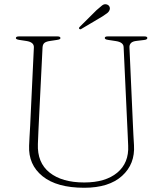

<svg xmlns="http://www.w3.org/2000/svg" viewBox="-20 -872 770 907"><path d="M581 -284 564 -649.5Q563.5 -672.5 527 -678L491 -683.5Q480.5 -685 477.8 -687.5Q475 -690 475 -692.5Q475 -700 489 -700H662Q676 -700 676 -692.5Q676 -689.5 673 -686.8Q670 -684 660 -683L626.5 -679Q606.5 -677 598.8 -668.8Q591 -660.5 591.5 -649L608 -281Q609 -257 610.2 -234Q611.5 -211 613 -186Q618.5 -97 556.5 -41Q494.5 15 378 15Q248.5 15 181 -39.5Q113.5 -94 117.5 -184Q118 -200.5 119.5 -226Q121 -251.5 122.5 -277.2Q124 -303 124.5 -321L140 -647.5Q141.5 -673 104 -678.5L71 -683.5Q55 -686 55 -692Q55 -700 69.5 -700H251.5Q265.5 -700 265.5 -692Q265.5 -689.5 262.5 -687.2Q259.5 -685 249.5 -683.5L216.5 -678.5Q198.5 -676 190.2 -669.5Q182 -663 181 -648.5L165 -326Q163 -285.5 161.5 -253.5Q160 -221.5 159 -192Q155.5 -103.5 214.2 -56.8Q273 -10 378 -10Q478 -10 533.8 -56.2Q589.5 -102.5 585.5 -184Q584 -217.5 583 -241Q582 -264.5 581 -284ZM436 -824Q452 -838.5 462.5 -846.5Q473 -854.5 484.5 -851Q493.5 -848 497 -840.8Q500.5 -833.5 498 -826Q495 -816.5 485.8 -809.5Q476.5 -802.5 464 -794.5L364.5 -735.5Q359 -731.5 354.5 -736Q350.5 -739 357.5 -746Z"/></svg>

Font: Fraunces 9pt S000 Thin
Style: Regular
Weight: 100
Version: Version 1.000; ttfautohint (v1.8.3)